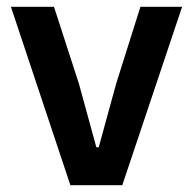

<svg xmlns="http://www.w3.org/2000/svg" viewBox="-20 -542 564 562"><path d="M186 0 12 -522H138L211 -297L262 -111H269L320 -297L391 -522H513L338 0Z"/></svg>

Font: IBM Plex Sans KR SemiBold
Style: Regular
Weight: 600
Designer: Mike Abbink; Paul van der Laan; Pieter van Rosmalen; Wujin Sim; Chorong Kim; Dohee Lee;
Foundry: Sandoll Inc.
Version: Version 1.000